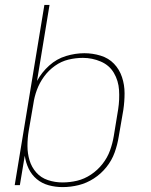

<svg xmlns="http://www.w3.org/2000/svg" viewBox="-20 -755 616 783"><path d="M235 8Q268 8 300.5 0Q333 -8 362.5 -27Q392 -46 414 -73.5Q436 -101 447.5 -133Q459 -165 464 -197L483 -307Q488 -341 488 -375Q488 -409 477.5 -440.5Q467 -472 445 -495Q423 -518 390.5 -528Q358 -538 324 -538Q287 -538 249 -526.5Q211 -515 180.5 -487.5Q150 -460 131 -425L182 -735H161L40 0H61L81 -120Q85 -92 97 -67Q109 -42 130 -24.5Q151 -7 178.5 0.5Q206 8 235 8ZM235 -11Q204 -11 175.5 -20.5Q147 -30 128 -51.5Q109 -73 100.5 -101Q92 -129 92 -160Q92 -191 97 -221L116 -331Q120 -360 130.5 -388.5Q141 -417 159.5 -442.5Q178 -468 204 -486.5Q230 -505 259.5 -512Q289 -519 318 -519Q356 -519 391 -504Q426 -489 444.5 -457.5Q463 -426 465.5 -387.5Q468 -349 462 -310L444 -200Q439 -170 428.5 -141Q418 -112 398 -86.5Q378 -61 351 -43Q324 -25 294.5 -18Q265 -11 235 -11Z"/></svg>

Font: Iosevka Sparkle Thin
Style: Italic
Weight: 100
Italic angle: -9°
Designer: Belleve Invis
Foundry: Belleve Invis
Version: Version 4.5.0; ttfautohint (v1.8.3)